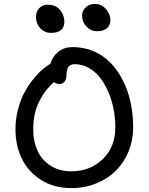

<svg xmlns="http://www.w3.org/2000/svg" viewBox="-20 -983 760 982"><path d="M476.1 -823.2Q445.3 -823.2 422.6 -846.7Q399.9 -870.1 399.9 -901.9Q399.9 -928.2 418.5 -945.6Q437 -962.9 464.8 -962.9Q499.5 -962.9 522.2 -936Q544.9 -909.2 544.9 -878.9Q544.9 -856.4 527.8 -839.8Q510.7 -823.2 476.1 -823.2ZM241.2 -814.9Q208 -814.9 186 -838.6Q164.1 -862.3 164.1 -896Q164.1 -923.3 180.7 -941.2Q197.3 -959 224.1 -959Q264.2 -959 286.6 -932.4Q309.1 -905.8 309.1 -872.1Q309.1 -814.9 241.2 -814.9ZM344.2 -21Q256.8 -21 191.2 -62Q125.5 -103 92.3 -170.4Q59.1 -237.8 59.1 -320.8Q59.1 -372.6 71.5 -421.1Q84 -469.7 103 -506.1Q122.1 -542.5 147 -574Q171.9 -605.5 194.3 -625.2Q216.8 -645 237.8 -657.2Q249 -694.8 278.8 -718.5Q308.6 -742.2 351.1 -742.2Q408.7 -742.2 458.7 -720.9Q508.8 -699.7 545.4 -661.6Q582 -623.5 608.4 -572Q634.8 -520.5 647.9 -459.2Q661.1 -397.9 661.1 -331.1Q661.1 -266.6 637.9 -209.5Q614.7 -152.3 573.5 -110.8Q532.2 -69.3 472.9 -45.2Q413.6 -21 344.2 -21ZM149.9 -320.8Q149.9 -261.7 170.9 -214.1Q191.9 -166.5 236.8 -136.7Q281.7 -106.9 344.2 -106.9Q441.4 -106.9 505.6 -169.2Q569.8 -231.4 569.8 -331.1Q569.8 -377 561.3 -422.9Q552.7 -468.8 534.9 -510.5Q517.1 -552.2 492.7 -584.5Q468.3 -616.7 434.1 -635.7Q399.9 -654.8 360.8 -654.8Q319.8 -654.8 319.8 -598.1Q319.8 -576.7 309.8 -564.9Q299.8 -553.2 284.2 -553.2Q268.6 -553.2 255.9 -563Q210 -523.4 179.9 -462.9Q149.9 -402.3 149.9 -320.8Z"/></svg>

Font: Shantell Sans Bouncy
Style: Regular
Weight: 400
Designer: Stephen Nixon, Anya Danilova, Shantell Martin
Foundry: Arrow Type
Version: Version 1.006;[9816181b4]